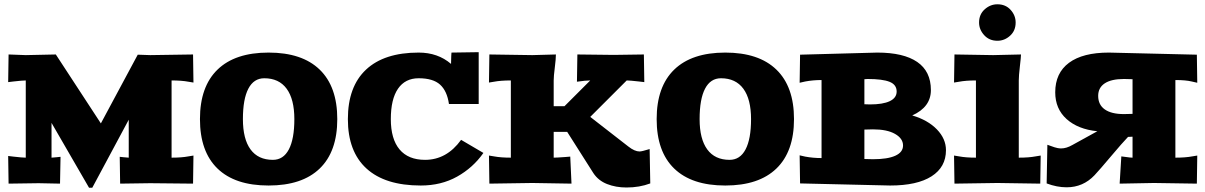

<svg xmlns="http://www.w3.org/2000/svg" viewBox="-20 -855 5619 895"><path d="M18.1 -127.9 42 -125Q85 -120.1 100.1 -120.1V-480Q85 -480 42 -475.1L18.1 -472.2L20 -601.1L100.1 -598.1L240.2 -601.1L450.2 -279.8L622.1 -600.1L680.2 -598.1L879.9 -601.1L881.8 -470.2L857.9 -474.1Q826.7 -480 779.8 -480V-120.1Q826.7 -120.1 857.9 -126L881.8 -129.9L879.9 1L680.2 -1L540 1L538.1 -124L556.2 -122.1Q575.7 -120.1 580.1 -120.1V-296.9L410.2 20H395L220.2 -282.2V-120.1Q224.6 -120.1 244.1 -122.1L262.2 -124L259.8 1L160.2 -1L20 1Z M993.9 -69.3Q912.1 -148.4 912.1 -299.8Q912.1 -451.2 993.9 -530.5Q1075.7 -609.9 1231.9 -609.9Q1388.2 -609.9 1470.2 -530.5Q1552.2 -451.2 1552.2 -299.8Q1552.2 -148.4 1470.2 -69.3Q1388.2 9.8 1231.9 9.8Q1075.7 9.8 993.9 -69.3ZM1112.3 -299.8Q1112.3 -207 1147.9 -158.4Q1183.6 -109.9 1252 -109.9Q1300.8 -109.9 1326.4 -158.4Q1352.1 -207 1352.1 -299.8Q1352.1 -392.6 1316.2 -441.4Q1280.3 -490.2 1211.9 -490.2Q1163.1 -490.2 1137.7 -441.7Q1112.3 -393.1 1112.3 -299.8Z M1931.6 -609.9Q2021 -609.9 2082.5 -557.1Q2082.5 -581.1 2083.5 -594.2L2084.5 -609.9L2211.4 -611.8V-370.1H2072.8Q2064 -431.2 2031.2 -460.7Q1998.5 -490.2 1931.6 -490.2Q1868.7 -490.2 1835.2 -441.4Q1801.8 -392.6 1801.8 -299.8Q1801.8 -207 1842.5 -158.4Q1883.3 -109.9 1961.4 -109.9Q2062 -109.9 2129.4 -203.1L2233.4 -142.1Q2185.1 -73.2 2110.8 -31.7Q2036.6 9.8 1941.4 9.8Q1775.4 9.8 1688.5 -69.3Q1601.6 -148.4 1601.6 -299.8Q1601.6 -451.2 1686.3 -530.5Q1771 -609.9 1931.6 -609.9Z M2259.3 -129.9 2283.2 -126Q2314.5 -120.1 2361.3 -120.1V-480Q2314.5 -480 2283.2 -474.1L2259.3 -470.2L2261.2 -601.1L2461.4 -598.1L2571.3 -601.1Q2571.3 -580.6 2566.2 -540.3Q2561 -500 2561 -480V-359.9H2611.3L2731.4 -480Q2709.5 -480 2669.4 -474.1L2671.4 -601.1L2841.3 -599.1L2981.4 -601.1L2983.4 -472.2L2959 -475.1Q2916 -480 2901.4 -480L2731.4 -310.1L2909.2 -171.9Q2938.5 -148.9 2961.4 -148.9Q2971.7 -148.9 3008.3 -160.2L3011.2 0Q2960.9 19 2900.4 19Q2850.6 19 2809.8 2.9Q2769 -13.2 2746.1 -47.9L2624 -240.2H2561V-120.1Q2574.2 -120.1 2614.3 -123L2638.2 -125L2644 1L2461.4 -2L2261.2 1Z M3122.8 -69.3Q3041 -148.4 3041 -299.8Q3041 -451.2 3122.8 -530.5Q3204.6 -609.9 3360.8 -609.9Q3517.1 -609.9 3599.1 -530.5Q3681.2 -451.2 3681.2 -299.8Q3681.2 -148.4 3599.1 -69.3Q3517.1 9.8 3360.8 9.8Q3204.6 9.8 3122.8 -69.3ZM3241.2 -299.8Q3241.2 -207 3276.9 -158.4Q3312.5 -109.9 3380.9 -109.9Q3429.7 -109.9 3455.3 -158.4Q3481 -207 3481 -299.8Q3481 -392.6 3445.1 -441.4Q3409.2 -490.2 3340.8 -490.2Q3292 -490.2 3266.6 -441.7Q3241.2 -393.1 3241.2 -299.8Z M3707.5 -130.9 3733.4 -125Q3769.5 -118.2 3809.6 -118.2V-481.9Q3769.5 -481.9 3733.4 -475.1L3707.5 -469.2L3709.5 -600.1L4069.3 -609.9Q4191.9 -609.9 4255.6 -566.2Q4319.3 -522.5 4319.3 -435.1Q4319.3 -356 4232.4 -316.9Q4305.2 -295.4 4347.4 -251.7Q4389.6 -208 4389.6 -154.8Q4389.6 -76.2 4322.5 -33.2Q4255.4 9.8 4129.4 9.8L3709.5 0ZM4009.3 -113.8 4049.3 -112.8Q4117.7 -112.8 4153.6 -129.2Q4189.5 -145.5 4189.5 -176.8Q4189.5 -209.5 4152.3 -230.7Q4115.2 -252 4049.3 -252L4009.3 -251ZM4009.3 -369.1 4034.7 -368.2Q4095.7 -368.2 4127.7 -383.5Q4159.7 -398.9 4159.7 -428.2Q4159.7 -460.4 4126.7 -473.6Q4093.8 -486.8 4024.4 -486.8L4009.3 -485.8Z M4427.2 -129.9 4451.2 -126Q4482.4 -120.1 4529.3 -120.1V-480Q4482.4 -480 4451.2 -474.1L4427.2 -470.2L4429.2 -601.1L4609.4 -598.1L4739.3 -601.1Q4739.3 -589.4 4734.1 -545.4Q4729 -501.5 4729 -480V-120.1Q4775.9 -120.1 4807.1 -126L4831.1 -129.9L4829.1 1L4629.4 -2L4429.2 1ZM4543.9 -750Q4543.9 -788.1 4570.1 -811.5Q4596.2 -835 4629.4 -835Q4667.5 -835 4690.9 -809.1Q4714.4 -783.2 4714.4 -750Q4714.4 -711.9 4688.5 -688.5Q4662.6 -665 4629.4 -665Q4591.3 -665 4567.6 -691.2Q4543.9 -717.3 4543.9 -750Z M4858.9 0 4862.3 -180.2Q4868.2 -178.2 4878.9 -174.3Q4889.6 -170.4 4895.5 -168.5Q4901.4 -166.5 4909.9 -164.8Q4918.5 -163.1 4926.3 -163.1Q4951.2 -163.1 4979 -179.2L5095.2 -243.2Q5004.9 -252.4 4951.9 -300Q4898.9 -347.7 4898.9 -424.8Q4898.9 -514.6 4963.1 -562.3Q5027.3 -609.9 5148.9 -609.9L5559.1 -600.1L5561 -469.2L5535.2 -475.1Q5507.3 -481.9 5459 -481.9V-268.1V-120.1Q5505.9 -120.1 5537.1 -126L5561 -129.9L5559.1 1L5358.9 -2L5199.2 1L5207 -126L5230 -123Q5248.5 -120.1 5259.3 -120.1V-217.8L5238.3 -216.8Q5212.4 -189.9 5158.9 -126.5Q5105.5 -63 5082 -38.1Q5028.8 18.1 4952.1 18.1Q4906.7 18.1 4858.9 0ZM5099.1 -408.2Q5099.1 -366.7 5129.9 -345Q5160.6 -323.2 5219.2 -323.2L5259.3 -324.2V-485.8L5219.2 -486.8Q5160.6 -486.8 5129.9 -466.6Q5099.1 -446.3 5099.1 -408.2Z"/></svg>

Font: Zantroke
Style: Regular
Weight: 500
Foundry: gluk
Version: Version 0.36